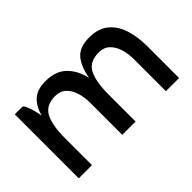

<svg xmlns="http://www.w3.org/2000/svg" viewBox="-75 -785 1061 1061"><g transform="rotate(-45 455.0 -255.0)"><path d="M66 0V-500H124Q132 -500 140.5 -481.5Q149 -463 156 -437Q163 -411 166 -390Q181 -446 215.5 -478Q250 -510 315 -510Q396 -510 440 -465.5Q484 -421 499 -352Q511 -425 545.5 -467.5Q580 -510 656 -510Q728 -510 770.5 -474.5Q813 -439 831.5 -380Q850 -321 850 -250V0H747V-250Q747 -293 735.5 -330.5Q724 -368 699.5 -391Q675 -414 636 -414Q563 -414 536.5 -363Q510 -312 510 -211V0H406V-250Q406 -293 394.5 -330.5Q383 -368 358.5 -391Q334 -414 295 -414Q223 -414 196 -363Q169 -312 169 -211V0Z"/></g></svg>

Font: Haskoy SemiBold
Style: Regular
Weight: 600
Designer: Ertekin Erdin
Foundry: Ertekin Erdin
Version: Version 1.500; ttfautohint (v1.8.3)